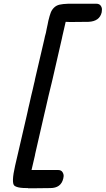

<svg xmlns="http://www.w3.org/2000/svg" viewBox="-20 -815 566 1029"><path d="M319 142Q307 193 249 193L161 194H130V193Q100 193 89 191Q67 188 57 180Q40 165 61 73Q76 10 78 0Q94 -70 122 -190Q123 -195 125.5 -205.5Q128 -216 129 -221Q129 -223 131 -231Q133 -239 138.5 -263Q144 -287 147 -301Q150 -314 155.5 -336Q161 -358 163 -369Q164 -371 164.5 -375Q165 -379 166 -381Q166 -383 167 -387Q168 -391 168 -392Q205 -552 217 -602Q218 -608 221 -620.5Q224 -633 226 -639Q228 -650 230.5 -662Q233 -674 235.5 -685Q238 -696 239 -703Q246 -732 252 -747.5Q258 -763 270 -774.5Q282 -786 299 -790Q316 -794 346 -795H359H390H496Q513 -795 520.5 -783.5Q528 -772 526 -760L525 -749Q514 -701 455 -698L356 -697L332 -698L314 -620Q313 -616 312 -610L262 -392L257 -371L240 -301L224 -231L219 -210L169 8Q168 11 167 19L149 96H184H290Q308 96 315 107.5Q322 119 321 130Z"/></svg>

Font: Soda Fountain
Style: RegularOblique
Weight: 400
Version: Version 1.0